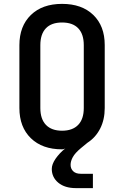

<svg xmlns="http://www.w3.org/2000/svg" viewBox="-20 -760 640 990"><path d="M372 210Q314 210 280.5 182Q247 154 247 111Q247 87 266.5 58.5Q286 30 317 5Q310 10 300 10Q198 10 139 -47.5Q80 -105 80 -203V-527Q80 -625 139 -682.5Q198 -740 300 -740Q402 -740 461 -683Q520 -626 520 -528V-203Q520 -143 496.5 -97Q473 -51 431 -24L397 4Q367 29 355.5 50Q344 71 344 90Q344 110 357.5 123Q371 136 396 136H459V210ZM300 -86Q354 -86 383 -116Q412 -146 412 -203V-527Q412 -584 383.5 -614Q355 -644 300 -644Q245 -644 216.5 -614Q188 -584 188 -527V-203Q188 -146 217 -116Q246 -86 300 -86Z"/></svg>

Font: Pitagon Sans Mono SemiBold
Style: Regular
Weight: 600
Monospace: yes
Designer: Travis Tran
Foundry: Pitagon
Version: Version 1.001; ttfautohint (v1.8.4.7-5d5b);gftools[0.9.26]